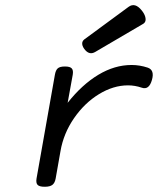

<svg xmlns="http://www.w3.org/2000/svg" viewBox="-20 -711 640 736"><path d="M302.7 -559.6Q293.9 -552.2 295.2 -541.5Q296.4 -530.8 306.6 -519Q323.7 -499.5 344.7 -511.7L527.3 -618.7Q534.7 -622.6 537.1 -629.6Q539.6 -636.7 536.4 -647.7Q533.2 -658.7 523.4 -670.9Q497.6 -703.1 472.7 -684.6ZM239.3 -316.9 258.8 -424.3Q261.7 -441.4 255.1 -448.7Q248.5 -456.1 229.5 -456.1H228.5Q209.5 -456.1 201.4 -449Q193.4 -441.9 190.4 -424.3L120.1 -26.9Q117.2 -9.8 124 -2.4Q130.9 4.9 150.9 4.9H151.9Q171.4 4.9 180.9 -2.4Q190.4 -9.8 193.4 -26.9L211.9 -131.8Q223.6 -199.7 263.9 -258.1Q304.2 -316.4 359.4 -350.1Q414.6 -383.8 470.7 -383.8Q497.1 -383.8 522.9 -375Q551.3 -364.7 562.5 -404.8Q573.2 -442.4 546.4 -451.7Q515.6 -461.9 484.4 -461.9Q419.4 -461.9 356.9 -424.3Q294.4 -386.7 239.3 -316.9Z"/></svg>

Font: Courier Prime Sans
Style: Regular
Weight: 300
Italic angle: -10°
Designer: Alan Dague-Greene
Foundry: Quote-Unquote Apps
Version: Version 3.23